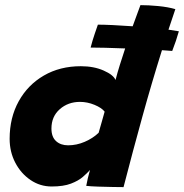

<svg xmlns="http://www.w3.org/2000/svg" viewBox="-20 -744 734 767"><path d="M324.5 -1.5Q326 -11.5 330.8 -31.8Q335.5 -52 339.5 -65Q329 -53 311.2 -37.5Q293.5 -22 263.5 -10.5Q233.5 1 186.5 1Q140 1 101.8 -25Q63.5 -51 41 -94.2Q18.5 -137.5 18.5 -189.5Q18.5 -274 54.8 -339.5Q91 -405 155.2 -442.2Q219.5 -479.5 303 -479.5Q355 -479.5 394 -462.2Q433 -445 441.5 -424.5Q448.5 -452 458.8 -484.8Q469 -517.5 480 -550.5Q390 -554 342 -554Q349.5 -583 358.5 -609.2Q367.5 -635.5 371 -645.5Q393.5 -645.5 430.8 -643.8Q468 -642 510 -639Q520.5 -668 528.8 -690.5Q537 -713 541 -723.5Q573 -723.5 612.2 -719.8Q651.5 -716 680.5 -707.5Q666.5 -667 653 -625.5Q678.5 -622 694.5 -619Q689 -599.5 682.5 -580.2Q676 -561 668 -540.5Q649.5 -542 627 -543.5Q586 -413 548.8 -278.2Q511.5 -143.5 473.5 3.5Q460 3.5 431.2 3Q402.5 2.5 372.2 1.5Q342 0.5 324.5 -1.5ZM252 -163.5Q286 -163.5 318.5 -177.5Q351 -191.5 374 -213.5Q379.5 -232.5 386.8 -258.2Q394 -284 398 -298Q386 -313.5 357.5 -325.2Q329 -337 299.5 -337Q252 -337 218.8 -307.8Q185.5 -278.5 185.5 -230.5Q185.5 -197 204 -180.2Q222.5 -163.5 252 -163.5Z"/></svg>

Font: Grandstander ExtraBold
Style: Italic
Weight: 800
Italic angle: -15°
Designer: Tyler Finck
Foundry: Etcetera Type Co
Version: Version 1.200; ttfautohint (v1.8.3)